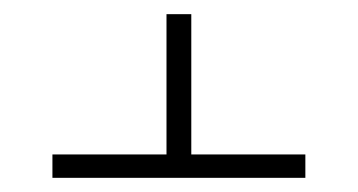

<svg xmlns="http://www.w3.org/2000/svg" viewBox="-20 -592 505 271"><path d="M54 -341H411V-374H250V-572H215V-374H54Z"/></svg>

Font: Noto Serif Hebrew Condensed ExtraLight
Style: Regular
Weight: 200
Width: 3
Designer: Monotype Design Team
Foundry: Monotype Imaging Inc.
Version: Version 2.004